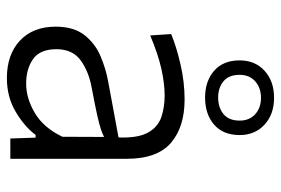

<svg xmlns="http://www.w3.org/2000/svg" viewBox="-149 -657 816 558"><g transform="rotate(90 259.0 -378.0)"><path d="M207 10Q138.5 10 98 -28Q57.5 -66 57.5 -131.5Q57.5 -184.5 82.2 -215.8Q107 -247 144 -262.5Q181 -278 217.5 -284.5L379.5 -314.5Q381.5 -371.5 365.2 -400.2Q349 -429 320.5 -438.8Q292 -448.5 257.5 -448.5Q223 -448.5 180.2 -439Q137.5 -429.5 83 -406.5L79 -467.5Q115 -482.5 166.8 -494.5Q218.5 -506.5 269 -506.5Q349 -506.5 395.2 -466.8Q441.5 -427 441.5 -338V0H382.5L380 -73.5H372Q348.5 -41.5 305.2 -15.8Q262 10 207 10ZM223 -46Q266 -46 308.8 -71.5Q351.5 -97 377.5 -151.5L378 -272.5Q369.5 -268 355.5 -263.2Q341.5 -258.5 313.5 -252.2Q285.5 -246 235 -236.5Q188 -228 155.5 -204.5Q123 -181 123 -134Q123 -86 151.8 -66Q180.5 -46 223 -46ZM263.5 -566Q216 -566 185.8 -592.2Q155.5 -618.5 155.5 -666.5Q155.5 -711.5 185.8 -739Q216 -766.5 264.5 -766.5Q312 -766.5 342.2 -738.8Q372.5 -711 372.5 -666.5Q372.5 -618.5 342.2 -592.2Q312 -566 263.5 -566ZM263.5 -604Q292.5 -604 311.5 -619.5Q330.5 -635 330.5 -666.5Q330.5 -695 311.8 -711.8Q293 -728.5 264.5 -728.5Q235.5 -728.5 216.5 -711.8Q197.5 -695 197.5 -666.5Q197.5 -635 216.2 -619.5Q235 -604 263.5 -604Z"/></g></svg>

Font: Commissioner Light
Style: Regular
Weight: 300
Designer: Kostas Bartsokas
Foundry: Kostas Bartsokas
Version: Version 1.000; ttfautohint (v1.8.3)